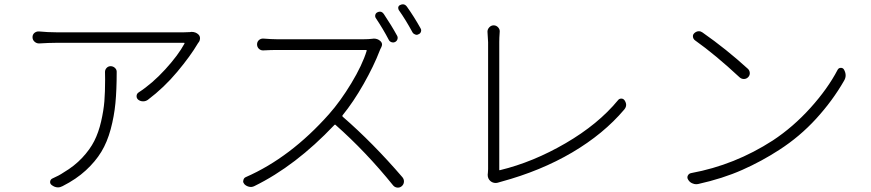

<svg xmlns="http://www.w3.org/2000/svg" viewBox="-20 -852 4040 891"><path d="M493.2 -544.9Q504.9 -544.9 513.7 -536.6Q522.5 -528.3 521.5 -516.6Q521.5 -433.6 515.6 -373Q509.8 -312.5 493.7 -252.4Q477.5 -192.4 450.2 -147.5Q422.9 -102.5 378.4 -61.5Q334 -20.5 270.5 11.7Q259.8 17.6 249 17.6Q233.4 17.6 218.8 5.9Q210.9 -1 212.9 -10.7Q214.8 -20.5 224.6 -24.4Q253.9 -37.1 275.4 -51.8Q325.2 -81.1 361.3 -119.6Q397.5 -158.2 417.5 -197.8Q437.5 -237.3 449.2 -288.1Q460.9 -338.9 464.4 -382.3Q467.8 -425.8 467.8 -483.4Q467.8 -504.9 467.3 -516.6Q466.8 -528.3 474.6 -536.6Q482.4 -544.9 493.2 -544.9ZM862.3 -703.1Q865.2 -704.1 868.2 -704.1Q888.7 -704.1 901.4 -691.4Q908.2 -684.6 908.2 -673.8Q908.2 -665 903.3 -657.2Q899.4 -653.3 897.5 -649.4Q864.3 -592.8 802.7 -519Q741.2 -445.3 666 -388.7Q656.2 -381.8 644.5 -381.8Q643.6 -381.8 643.6 -381.8Q630.9 -381.8 621.1 -389.6Q613.3 -396.5 613.8 -406.7Q614.3 -417 623 -422.9Q686.5 -463.9 747.1 -530.3Q807.6 -596.7 835.9 -649.4Q837.9 -653.3 834 -653.3H240.2Q208 -653.3 161.1 -650.4Q149.4 -650.4 140.1 -658.7Q130.9 -667 130.9 -679.7Q130.9 -691.4 139.6 -699.2Q148.4 -706.1 158.2 -706.1Q159.2 -706.1 161.1 -706.1Q202.1 -702.1 240.2 -702.1H835Q846.7 -702.1 862.3 -703.1Z M1823.2 -685.5Q1827.1 -677.7 1824.2 -669.4Q1821.3 -661.1 1813.5 -657.2Q1805.7 -653.3 1796.9 -656.2Q1788.1 -659.2 1784.2 -667Q1757.8 -717.8 1723.6 -768.6Q1719.7 -775.4 1721.7 -783.2Q1723.6 -791 1731.4 -794.9Q1737.3 -797.9 1743.2 -797.9Q1753.9 -797.9 1761.7 -786.1Q1795.9 -735.4 1823.2 -685.5ZM1706.1 -671.9Q1710.9 -672.9 1714.8 -672.9Q1731.4 -672.9 1743.2 -663.1Q1752.9 -655.3 1752.9 -645.5Q1752.9 -639.6 1749 -631.8Q1744.1 -623 1742.2 -617.2Q1714.8 -545.9 1667.5 -462.4Q1620.1 -378.9 1569.3 -316.4Q1567.4 -313.5 1570.3 -310.5Q1710.9 -188.5 1847.7 -29.3Q1855.5 -19.5 1854.5 -7.8Q1853.5 3.9 1844.7 11.7Q1836.9 18.6 1827.1 18.6Q1825.2 18.6 1824.2 18.6Q1812.5 17.6 1804.7 8.8Q1677.7 -148.4 1537.1 -272.5Q1534.2 -275.4 1531.2 -271.5Q1351.6 -82 1160.2 11.7Q1148.4 17.6 1135.7 14.6Q1123 11.7 1114.3 2.9Q1108.4 -3.9 1108.4 -10.7Q1108.4 -13.7 1109.4 -15.6Q1111.3 -26.4 1121.1 -30.3Q1328.1 -121.1 1506.8 -322.3Q1559.6 -381.8 1610.4 -465.8Q1661.1 -549.8 1681.6 -616.2Q1682.6 -620.1 1678.7 -620.1H1263.7Q1239.3 -620.1 1203.1 -618.2Q1190.4 -617.2 1181.6 -625.5Q1172.9 -633.8 1172.9 -646Q1172.9 -658.2 1181.6 -666Q1190.4 -673.8 1203.1 -672.9Q1241.2 -669.9 1263.7 -669.9H1668.9Q1690.4 -669.9 1706.1 -671.9ZM1831.1 -804.7Q1828.1 -809.6 1828.1 -814.5Q1828.1 -816.4 1828.1 -818.4Q1830.1 -826.2 1837.9 -829.1Q1843.8 -832 1849.6 -832Q1860.4 -832 1868.2 -821.3Q1902.3 -773.4 1931.6 -720.7Q1934.6 -715.8 1934.6 -710.9Q1934.6 -708 1933.6 -705.1Q1930.7 -696.3 1922.9 -693.4Q1918 -690.4 1913.1 -690.4Q1909.2 -690.4 1906.2 -692.4Q1897.5 -695.3 1893.6 -703.1Q1862.3 -760.7 1831.1 -804.7Z M2295.9 -5.9Q2287.1 -2.9 2280.3 -2.9Q2266.6 -2.9 2255.9 -11.7Q2243.2 -22.5 2243.2 -41Q2243.2 -44.9 2244.1 -49.8Q2245.1 -56.6 2245.1 -67.4V-656.2L2242.2 -705.1Q2242.2 -715.8 2250 -724.6Q2258.8 -734.4 2271 -734.4Q2283.2 -734.4 2292 -724.6Q2300.8 -714.8 2298.8 -702.1Q2296.9 -675.8 2296.9 -657.2V-65.4Q2296.9 -60.5 2300.8 -62.5Q2454.1 -99.6 2605 -187.5Q2755.9 -275.4 2847.7 -386.7Q2853.5 -394.5 2863.3 -394.5Q2873 -394.5 2878.9 -385.7Q2885.7 -375 2885.7 -365.2Q2885.7 -354.5 2877 -343.8Q2781.2 -230.5 2635.3 -144.5Q2489.3 -58.6 2305.7 -8.8Q2303.7 -8.8 2300.3 -7.3Q2296.9 -5.9 2295.9 -5.9Z M3205.1 -665Q3197.3 -670.9 3195.8 -680.7Q3194.3 -690.4 3201.2 -697.3Q3209 -705.1 3219.7 -707Q3221.7 -707 3223.6 -707Q3232.4 -707 3240.2 -701.2Q3350.6 -624 3451.2 -532.2Q3459 -524.4 3459.5 -513.2Q3460 -502 3451.7 -493.7Q3443.4 -485.4 3432.1 -485.4Q3420.9 -485.4 3412.1 -493.2Q3299.8 -597.7 3205.1 -665ZM3219.7 2Q3215.8 2.9 3210.9 2.9Q3202.1 2.9 3193.4 -1Q3180.7 -5.9 3173.8 -17.6Q3169.9 -23.4 3169.9 -28.3Q3169.9 -33.2 3171.9 -37.1Q3176.8 -46.9 3187.5 -48.8Q3389.6 -85.9 3566.4 -200.2Q3661.1 -262.7 3741.2 -351.6Q3821.3 -440.4 3867.2 -528.3Q3872.1 -537.1 3881.8 -537.1Q3881.8 -537.1 3882.8 -537.1Q3891.6 -537.1 3896.5 -529.3Q3904.3 -515.6 3904.3 -502Q3904.3 -489.3 3896.5 -476.6Q3843.8 -384.8 3767.6 -301.3Q3691.4 -217.8 3595.7 -156.2Q3514.6 -103.5 3424.3 -63.5Q3334 -23.4 3219.7 2Z"/></svg>

Font: Gen Jyuu Gothic L Monospace Light
Style: Regular
Weight: 300
Designer: [Source Han Sans]
Ryoko NISHIZUKA  (kana & ideographs); Paul D. Hunt (Latin, Greek & Cyrillic); Wenlong ZHANG  (bopomofo
Version: Version 1.002.20150607